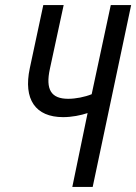

<svg xmlns="http://www.w3.org/2000/svg" viewBox="-20 -734 535 754"><path d="M264 0H344L495 -714H415L340 -364C313 -353 277 -346 248 -346C181 -346 158 -382 176 -464L230 -714H150L97 -466C71 -344 119 -274 228 -274C262 -274 297 -281 324 -290Z"/></svg>

Font: Noto Sans ExtraCondensed
Style: Italic
Weight: 400
Width: 2
Italic angle: -12°
Designer: Monotype Design Team
Foundry: Monotype Imaging Inc.
Version: Version 2.013